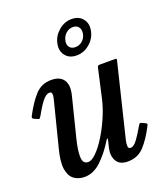

<svg xmlns="http://www.w3.org/2000/svg" viewBox="-151 -900 885 1014"><g transform="rotate(-20 291.5 -392.5)"><path d="M-2 -389Q33.5 -456 68.8 -493.8Q104 -531.5 158 -531.5Q208 -531.5 227.8 -500.8Q247.5 -470 233 -415L177.5 -193Q162 -132 163.8 -94.5Q165.5 -57 195.5 -57Q215 -57 241.2 -83Q267.5 -109 294.2 -151.8Q321 -194.5 343.2 -245.5Q365.5 -296.5 377 -346.5L413.5 -509Q415 -515 417.8 -517.5Q420.5 -520 428 -520H509.5Q519 -520 521 -518.5Q523 -517 521 -509.5L420.5 -97Q417 -82 417.2 -66.5Q417.5 -51 431 -51Q449 -51 469 -78.2Q489 -105.5 511.5 -145Q516.5 -153.5 519.8 -156Q523 -158.5 530.5 -155L546.5 -147.5Q554.5 -144 556.2 -140.8Q558 -137.5 553 -128.5Q520.5 -65 484.8 -26.5Q449 12 392.5 12Q348 12 330.5 -17.5Q313 -47 322.5 -89L332 -128Q334.5 -139 332 -139.8Q329.5 -140.5 325.5 -133.5Q288.5 -72.5 244.8 -31Q201 10.5 151 10.5Q117 10.5 92.5 -7Q68 -24.5 61 -65.8Q54 -107 73 -179L133.5 -417.5Q135.5 -425.5 138.5 -438.2Q141.5 -451 140 -461.2Q138.5 -471.5 127 -471.5Q107 -471.5 85.8 -444Q64.5 -416.5 40.5 -372.5Q36 -365 32.5 -361.5Q29 -358 21 -362L3.5 -370Q-4.5 -374 -5.2 -377.5Q-6 -381 -2 -389ZM331 -607Q289.5 -607 268.2 -634.5Q247 -662 255.5 -701.5Q263.5 -741 296.2 -769Q329 -797 369 -797Q411 -797 432.2 -769.2Q453.5 -741.5 444.5 -701.5Q436.5 -662 403.8 -634.5Q371 -607 331 -607ZM339 -650.5Q361 -650.5 377.8 -664.8Q394.5 -679 399.5 -701.5Q404.5 -725 393.8 -740Q383 -755 361.5 -755Q339.5 -755 322.5 -740Q305.5 -725 300.5 -701.5Q295.5 -679 306.2 -664.8Q317 -650.5 339 -650.5Z"/></g></svg>

Font: Besley* Narrow Medium
Style: Italic
Weight: 500
Width: 4
Italic angle: -13°
Designer: Owen Earl
Foundry: indestructible type*
Version: Version 3.000; ttfautohint (v1.8.3)